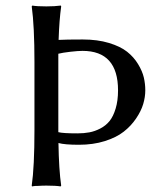

<svg xmlns="http://www.w3.org/2000/svg" viewBox="-20 -668 585 691"><path d="M189.9 -192.4Q205.6 -188 258.8 -188Q282.2 -188 301.8 -191.7Q321.3 -195.3 341.1 -205.6Q360.8 -215.8 374.3 -232.4Q387.7 -249 396.2 -277.3Q404.8 -305.7 404.8 -342.8Q404.8 -484.9 276.9 -484.9Q261.2 -484.9 233.2 -481.7Q205.1 -478.5 189.9 -474.6V-444.8V-200.2ZM104 -444.8Q104 -573.7 94.2 -645L96.2 -647.9Q112.8 -645 147 -645Q162.6 -645 175.5 -645.8Q188.5 -646.5 193.8 -647.5L199.2 -647.9L200.2 -645Q193.4 -597.2 190.9 -524.4Q216.8 -525.9 277.8 -525.9Q331.1 -525.9 372.1 -513.4Q413.1 -501 437.3 -481.9Q461.4 -462.9 476.8 -437.5Q492.2 -412.1 497.6 -389.2Q502.9 -366.2 502.9 -342.8Q502.9 -318.8 495.4 -293.5Q487.8 -268.1 469.7 -241.5Q451.7 -214.8 425.3 -194.1Q398.9 -173.3 357.2 -160.2Q315.4 -147 264.2 -147Q212.4 -147 190.4 -153.3Q191.9 -57.6 200.2 0L198.2 2.9Q181.2 0 147 0Q131.3 0 118.2 1Q105.5 1 100.6 2L95.2 2.9L94.2 0Q104 -67.9 104 -200.2Z"/></svg>

Font: Linux Biolinum
Style: Regular
Weight: 400
Designer: Philipp H. Poll
Foundry: Philipp H. Poll
Version: Version 0.6.4